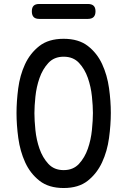

<svg xmlns="http://www.w3.org/2000/svg" viewBox="-20 -935 640 965"><path d="M300 -80Q348 -80 377 -111.5Q406 -143 421.5 -187.5Q437 -232 442 -281.5Q447 -331 447 -367Q447 -402 442 -450.5Q437 -499 421.5 -543.5Q406 -588 377 -619Q348 -650 300 -650Q252 -650 223 -618.5Q194 -587 178.5 -542.5Q163 -498 158 -449.5Q153 -401 153 -366Q153 -330 158 -281Q163 -232 178.5 -187.5Q194 -143 223 -111.5Q252 -80 300 -80ZM300 10Q225 10 178.5 -26.5Q132 -63 106.5 -119Q81 -175 72 -241Q63 -307 63 -367Q63 -425 71.5 -490.5Q80 -556 105.5 -611.5Q131 -667 177.5 -703.5Q224 -740 300 -740Q375 -740 421.5 -704Q468 -668 493.5 -612.5Q519 -557 528 -492Q537 -427 537 -368Q537 -308 528 -241.5Q519 -175 493 -119Q467 -63 421 -26.5Q375 10 300 10ZM177 -840Q158 -840 149 -849.5Q140 -859 140 -878Q140 -897 149 -906Q158 -915 177 -915H422Q441 -915 450.5 -906Q460 -897 460 -878Q460 -859 450.5 -849.5Q441 -840 422 -840Z"/></svg>

Font: Maple Mono NF CN
Style: Regular
Weight: 400
Monospace: yes
Designer: subframe7536
Version: Version 7.000